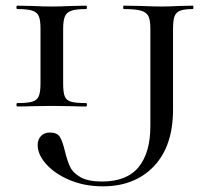

<svg xmlns="http://www.w3.org/2000/svg" viewBox="-20 -645 733 678"><path d="M284 -281Q287 -281 287 -275Q287 -269 284 -269Q253 -269 235 -270L162 -271L92 -270Q73 -269 41 -269Q38 -269 38 -275Q38 -281 41 -281Q77 -281 94 -286Q111 -291 117 -305.5Q123 -320 123 -350V-544Q123 -574 117 -588Q111 -602 94 -607.5Q77 -613 41 -613Q38 -613 38 -619Q38 -625 41 -625L92 -624Q134 -622 162 -622Q192 -622 236 -624L284 -625Q287 -625 287 -619Q287 -613 284 -613Q248 -613 231.5 -607Q215 -601 209 -586.5Q203 -572 203 -542V-350Q203 -319 208.5 -305Q214 -291 230.5 -286Q247 -281 284 -281ZM661 -613Q630 -613 615.5 -607Q601 -601 596 -586.5Q591 -572 591 -542V-258Q591 -129 523.5 -58Q456 13 343 13Q279 13 226.5 -9Q174 -31 143.5 -65Q113 -99 113 -133Q113 -152 124.5 -164.5Q136 -177 156 -177Q182 -177 191.5 -161.5Q201 -146 209 -112Q217 -79 227 -57Q237 -35 264 -19.5Q291 -4 340 -4Q428 -4 469.5 -55Q511 -106 511 -200V-544Q511 -574 504 -588Q497 -602 477.5 -607.5Q458 -613 417 -613Q415 -613 415 -619Q415 -625 417 -625L476 -624Q522 -622 550 -622Q576 -622 616 -624L661 -625Q663 -625 663 -619Q663 -613 661 -613Z"/></svg>

Font: Cormorant SC Medium
Style: Regular
Weight: 500
Designer: Christian Thalmann (Catharsis Fonts)
Version: Version 3.000